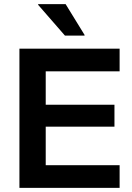

<svg xmlns="http://www.w3.org/2000/svg" viewBox="-20 -911 642 931"><path d="M560 0H74.2V-675H560V-565H201.7V-403.3H535V-296.7H201.7V-110H560ZM295 -738.3 165 -887.5V-890.8H298.3L390 -741.7V-738.3Z"/></svg>

Font: Funnel Display Light SemiBold
Style: Regular
Weight: 600
Version: Version 1.000